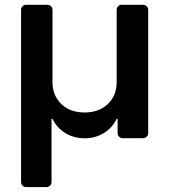

<svg xmlns="http://www.w3.org/2000/svg" viewBox="-20 -565 692 785"><path d="M66.1 179.3V-524.9Q66.1 -533.4 72.1 -539.4Q78.1 -545.5 86.6 -545.5H173.7Q182.2 -545.5 188.4 -539.4Q194.6 -533.4 194.6 -524.9V-229.4Q194.6 -174.4 230.8 -139.6Q266.7 -105.1 326 -105.1Q384.6 -105.1 421.2 -139.9Q457 -174.4 457 -229.4V-524.9Q457 -533.4 463.1 -539.4Q469.1 -545.5 477.6 -545.5H565Q573.5 -545.5 579.7 -539.4Q585.9 -533.4 585.9 -524.9V-20.6Q585.9 -12.1 579.7 -6Q573.5 0 565 0H481.5Q473 0 467 -6Q460.9 -12.1 460.9 -20.6V-78.8H456.7Q438.6 -41.2 403.4 -20.2Q368.6 0.4 326 0.4Q283 0.4 248.2 -20.2Q213.1 -41.2 195 -78.8H190.7V179.3Q190.7 187.9 184.5 193.9Q178.3 199.9 169.7 199.9H86.6Q78.1 199.9 72.1 193.9Q66.1 187.9 66.1 179.3Z"/></svg>

Font: DeltaSans SemiBold
Style: Regular
Weight: 600
Designer: Rasmus Andersson
Foundry: rsms
Version: Version 3.012